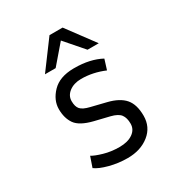

<svg xmlns="http://www.w3.org/2000/svg" viewBox="-183 -897 966 1034"><g transform="rotate(-30 300.0 -380.0)"><path d="M119.1 0ZM311 12.2Q253.4 12.2 199.2 -2.2Q145 -16.6 119.1 -36.1L141.1 -100.1Q161.6 -87.4 206.1 -74.5Q250.5 -61.5 302.5 -61.5Q354.5 -61.5 385.5 -83.3Q416.5 -105 416.5 -141.1Q416.5 -177.2 401.1 -198Q385.7 -218.8 341.8 -229.5L251 -251.5Q172.4 -271 146.5 -308.3Q120.6 -345.7 120.6 -401.4Q120.6 -457 165.8 -503.9Q210.9 -550.8 297.4 -551.8H303.7Q400.9 -551.8 469.2 -515.1L449.7 -452.6Q378.4 -482.9 305.2 -482.9Q259.8 -482.4 230.7 -460.2Q201.7 -438 201.7 -404.3Q201.7 -370.6 216.3 -353.8Q231 -336.9 272 -327.1L365.2 -304.2Q434.6 -287.1 466.6 -250Q498.5 -212.9 498.5 -142.8Q498.5 -72.8 445.1 -30.3Q391.6 12.2 311 12.2ZM357.9 -772 484.4 -601.6H414.6L314.9 -716.3L216.3 -601.6H149.9L276.4 -772Z"/></g></svg>

Font: Oxygen Mono
Style: Regular
Weight: 400
Designer: Vernon Adams
Foundry: Vernon Adams
Version: Version 0.201; ttfautohint (v0.8) -r 50 -G 200 -x